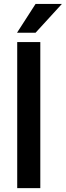

<svg xmlns="http://www.w3.org/2000/svg" viewBox="-20 -966 338 986"><path d="M67.4 -797.9H162.6L297.9 -945.8H162.6ZM187 -750H68.4V0H187Z"/></svg>

Font: Roboto Medium
Style: Regular
Weight: 500
Designer: Google
Version: Version 2.137; 2017